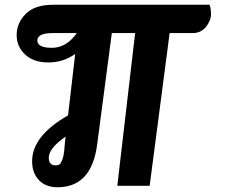

<svg xmlns="http://www.w3.org/2000/svg" viewBox="-20 -781 956 807"><path d="M203 -761H861Q867 -743 867 -722Q867 -701 853 -678Q830 -642 791 -642H693L609 0H473L548 -642H450L388 -171Q364 6 222 6Q171 6 143 -24.5Q115 -55 115 -103Q115 -210 266 -296L296 -554Q246 -519 184.5 -518.5Q123 -518 86.5 -551Q50 -584 50 -634Q50 -684 88 -722.5Q126 -761 203 -761ZM202 -642Q137 -642 137 -611Q137 -580 198 -580Q259 -580 303 -642ZM185 -118Q185 -86 214 -86Q230 -86 235 -95.5Q240 -105 242.5 -111.5Q245 -118 247 -129Q249 -140 250 -148.5Q251 -157 252 -171Q253 -185 254 -193L256 -207Q185 -158 185 -118Z"/></svg>

Font: Lily Script One
Style: Regular
Weight: 400
Designer: Julia Petretta
Foundry: Julia Petretta
Version: Version 1.002;PS 001.001;hotconv 1.0.70;makeotf.lib2.5.58329